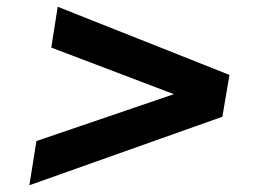

<svg xmlns="http://www.w3.org/2000/svg" viewBox="-20 -571 788 569"><path d="M67 -22 88 -153 569 -317 561 -267 132 -430 151 -551 660 -349 639 -225Z"/></svg>

Font: Nunito Sans 10pt Expanded ExtraBold
Style: Italic
Weight: 800
Width: 7
Italic angle: -9°
Designer: Vernon Adams
Foundry: Vernon Adams
Version: Version 3.101;gftools[0.9.27]